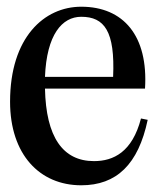

<svg xmlns="http://www.w3.org/2000/svg" viewBox="-20 -536 476 572"><path d="M222 16C327 16 392 -46 420 -179L400 -183C374 -83 318 -56 260 -56C167 -56 117 -128 114 -272H412C422 -429 348 -516 222 -516C112 -516 10 -425 10 -233C10 -76 98 16 222 16ZM114 -307C119 -433 165 -486 222 -486C291 -486 323 -443 317 -307Z"/></svg>

Font: RL Madena
Style: Regular
Weight: 400
Designer: I Kadek Wantara Putra
Foundry: Roughlines ID
Version: Version 1.000;Glyphs 3.1.2 (3151)